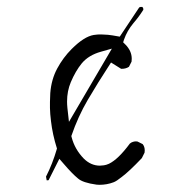

<svg xmlns="http://www.w3.org/2000/svg" viewBox="-20 -548 540 548"><path d="M171.4 -258.3Q171.4 -288.1 182.1 -313.5Q195.8 -345.7 213.4 -367.2Q232.9 -390.6 268.1 -400.4L299.3 -409.2L176.8 -200.2L172.4 -239.7Q171.4 -249.5 171.4 -258.3ZM263.7 -20.5Q285.2 -20.5 304.2 -27.8Q312.5 -30.8 327.6 -43Q348.6 -58.6 384.8 -96.7L392.6 -112.3Q393.1 -115.7 393.1 -118.7Q393.1 -129.4 387.2 -136.7L372.6 -144Q371.1 -144.5 367.7 -144.5Q364.3 -144.5 359.4 -143.1Q354.5 -141.6 350.6 -138.2Q317.4 -93.3 291 -80.6Q283.2 -77.1 276.6 -76.2Q270 -75.2 265.1 -75.2Q239.3 -75.2 218.8 -95.7Q193.4 -122.1 184.6 -155.8L183.6 -159.7Q202.6 -215.3 230.5 -262.9Q258.3 -310.5 296.9 -369.6L325.7 -351.6Q326.7 -351.6 327.6 -351.6Q339.4 -351.6 348.1 -357.4L355.5 -372.1Q356 -376.5 356 -380.4Q356 -402.8 337.4 -421.4L331.5 -427.2L334 -435.1Q342.8 -460.4 360.8 -481.9Q376.5 -500 388.7 -519.5Q389.2 -520.5 389.2 -521.5Q389.2 -525.4 386.2 -528.3Q385.7 -528.3 385 -528.3Q384.3 -528.3 383.3 -528.3Q382.3 -528.3 381.3 -528.3Q378.9 -527.8 377.4 -526.9L321.8 -443.4Q297.9 -447.8 288.1 -448.7Q274.4 -449.7 269 -449.7Q263.7 -449.7 258.8 -449.5Q253.9 -449.2 247.6 -448.2Q220.2 -443.8 184.6 -408.2Q160.2 -383.8 143.3 -352.5Q126.5 -321.3 123.5 -282.2Q122.6 -267.1 122.6 -257.1Q122.6 -247.1 122.6 -239.7Q123 -222.2 125.5 -202.6Q129.9 -164.1 142.6 -124Q129.9 -80.1 111.3 -43.9L113.3 -33.2L118.7 -33.7L149.4 -94.7L162.1 -80.1Q186 -52.2 202.6 -38.6Q216.3 -26.4 255.4 -21Q259.3 -20.5 263.7 -20.5Z"/></svg>

Font: NaikaiFont
Style: ExtraLight
Weight: 200
Version: Version 1.89